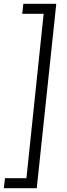

<svg xmlns="http://www.w3.org/2000/svg" viewBox="-50 -770 349 1003"><path d="M244 -750 142 213H-30L-24 161H88L178 -698H66L72 -750Z"/></svg>

Font: Zilla Slab
Style: Italic
Weight: 400
Italic angle: -6°
Designer: Typotheque.com
Foundry: Typotheque type foundry
Version: Version 1.1; 2017; ttfautohint (v1.6)